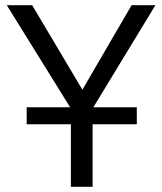

<svg xmlns="http://www.w3.org/2000/svg" viewBox="-20 -714 620 734"><path d="M251 0V-239H82V-304H248L6 -694H103L295 -371L483 -694H574L337 -304H503V-239H334V0Z"/></svg>

Font: Cantarell
Style: Regular
Weight: 400
Designer: Dave Crossland, Nikolaus Waxweiler, Florian Fecher, Jacques Le Bailly, Eben Sorkin, Alexei Vanyashin, Alexios Zavras, Em
Version: Version 0.303